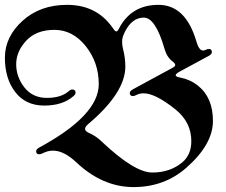

<svg xmlns="http://www.w3.org/2000/svg" viewBox="-78 -738 918 780"><path d="M194.3 -718.3Q304.7 -718.3 368.2 -640.1Q377 -629.4 383.3 -619.9Q389.6 -610.4 394.5 -610.4Q399.4 -610.4 403.8 -619.1Q453.6 -718.3 565.9 -718.3Q676.8 -718.3 720.2 -568.4Q730.5 -532.7 747.1 -532.7Q752.9 -532.7 758.8 -535.9Q764.6 -539.1 770.5 -539.1Q782.7 -539.1 782.7 -526.4Q782.7 -518.1 770.5 -511.2L650.4 -446.3Q635.7 -438 635.7 -432.1Q635.7 -426.3 654.3 -422.9Q694.8 -415 725.6 -390.6Q787.1 -341.8 787.1 -246.8Q787.1 -151.9 679.7 -57.1Q590.3 22 464.4 22Q338.4 22 231.4 -79.1Q181.6 -126 137.2 -126Q115.7 -126 95.2 -115.2Q87.9 -111.3 81.1 -111.3Q68.8 -111.3 68.8 -123.5Q68.8 -131.8 81.5 -138.7Q323.2 -269.5 323.2 -396Q323.2 -484.4 270.3 -550.5Q217.3 -616.7 143.3 -616.7Q69.3 -616.7 28.6 -572.8Q-12.2 -528.8 -12.2 -477.1Q-12.2 -425.3 21.2 -382.8Q54.7 -340.3 112.3 -340.3Q169.9 -340.3 200.7 -367.2Q209 -374.5 215.3 -374.5Q229 -374.5 229 -361.3Q229 -355 220.7 -347.7Q176.8 -309.1 101.6 -309.1Q26.4 -309.1 -15.9 -363.8Q-58.1 -418.5 -58.1 -503.4Q-58.1 -588.4 13.4 -653.3Q85 -718.3 194.3 -718.3ZM283.7 -197.8Q312 -185.5 335 -163.1Q468.3 -37.1 540.5 -37.1Q612.8 -37.1 662.1 -78.1Q699.2 -108.9 699.2 -164.6Q699.2 -241.7 634.8 -293.5Q553.2 -358.9 505.4 -358.9Q488.8 -358.9 476.1 -352.1Q467.8 -347.7 461.9 -347.7Q449.2 -347.7 449.2 -360.4Q449.2 -368.2 463.4 -376L624.5 -463.4Q633.8 -468.3 633.8 -474.1Q633.8 -480 624.5 -487.3Q600.6 -504.4 590.8 -538.1Q554.2 -666.5 506.1 -666.5Q458 -666.5 428.7 -607.4Q418 -585.9 418 -569.6Q418 -553.2 421.9 -538.6Q431.2 -502.9 431.2 -467.8Q431.2 -361.3 280.3 -233.9Q267.6 -223.1 267.6 -214.1Q267.6 -205.1 283.7 -197.8Z"/></svg>

Font: UnifrakturMaguntia18
Style: Book
Weight: 400
Designer: j. 'mach' wust, Gerrit Ansmann, Georg Duffner, based on a font by Peter Wiegel, original typeface by Carl Albert Fahrenw
Version: Version 2017-03-19